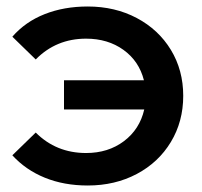

<svg xmlns="http://www.w3.org/2000/svg" viewBox="-20 -562 621 591"><path d="M544 -267Q544 -188 506 -125Q468 -62 401 -26.5Q334 9 250 9Q177 9 118 -15Q59 -39 18 -84L90 -154Q153 -91 245 -91Q313 -91 361.5 -127.5Q410 -164 424 -225H177V-315H423Q408 -374 360 -408.5Q312 -443 245 -443Q153 -443 90 -379L18 -449Q58 -495 117.5 -518.5Q177 -542 250 -542Q334 -542 401 -506.5Q468 -471 506 -408.5Q544 -346 544 -267Z"/></svg>

Font: mBank SemiBold
Style: Regular
Weight: 600
Designer: Julieta Ulanovsky
Foundry: Julieta Ulanovsky
Version: Version 7.200